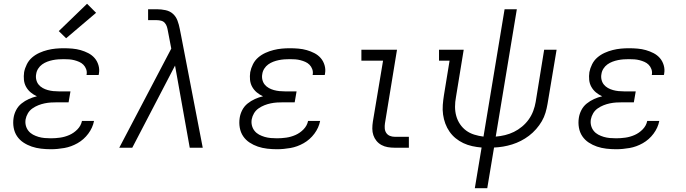

<svg xmlns="http://www.w3.org/2000/svg" viewBox="-20 -784 3640 1019"><path d="M250 8Q224 8 198 5Q172 2 148.5 -6Q125 -14 104.5 -27.5Q84 -41 70.5 -61Q57 -81 52.5 -106.5Q48 -132 52 -158Q55 -179 65.5 -199.5Q76 -220 94 -234.5Q112 -249 133 -258.5Q154 -268 176 -273Q158 -281 143 -293.5Q128 -306 118.5 -323Q109 -340 107 -360Q105 -380 108 -401Q112 -422 122.5 -443Q133 -464 150.5 -479Q168 -494 189 -503.5Q210 -513 232 -518.5Q254 -524 275.5 -526Q297 -528 318 -528Q341 -528 364 -526Q387 -524 408 -518Q429 -512 448.5 -502Q468 -492 482 -476Q496 -460 502.5 -438Q509 -416 505 -394Q505 -392 504.5 -389.5Q504 -387 503 -386H439Q439 -387 439.5 -388Q440 -389 440 -390Q442 -404 437 -417.5Q432 -431 422.5 -440.5Q413 -450 400.5 -455.5Q388 -461 374.5 -464.5Q361 -468 347 -469Q333 -470 318 -470Q304 -470 289.5 -469Q275 -468 260 -465Q245 -462 230.5 -456.5Q216 -451 203.5 -442Q191 -433 182.5 -419.5Q174 -406 172 -391Q169 -376 172.5 -361Q176 -346 185 -335Q194 -324 206.5 -317Q219 -310 233.5 -306Q248 -302 263 -300.5Q278 -299 293 -299H354L344 -241H284Q267 -241 250.5 -240Q234 -239 217 -235.5Q200 -232 183.5 -225.5Q167 -219 152 -208.5Q137 -198 128 -182.5Q119 -167 116 -151Q113 -134 117 -118Q121 -102 131 -89.5Q141 -77 155 -69.5Q169 -62 184.5 -57.5Q200 -53 216.5 -51.5Q233 -50 250 -50Q274 -50 299 -53.5Q324 -57 348 -67.5Q372 -78 391 -97.5Q410 -117 415 -142H479Q472 -106 448.5 -74.5Q425 -43 391.5 -24Q358 -5 321.5 1.5Q285 8 250 8ZM331 -581 292 -619 442 -764 490 -716Z M613 0 889 -526 871 -620Q871 -620 871 -620Q871 -620 871 -620Q869 -632 865.5 -643Q862 -654 854.5 -662.5Q847 -671 835.5 -674Q824 -677 812 -677H766V-735H812Q836 -735 859 -730Q882 -725 898 -710.5Q914 -696 922 -674.5Q930 -653 934 -631L941 -596L1056 0H987L909 -436L682 0Z M1450 8Q1424 8 1398 5Q1372 2 1348.5 -6Q1325 -14 1304.5 -27.5Q1284 -41 1270.5 -61Q1257 -81 1252.5 -106.5Q1248 -132 1252 -158Q1255 -179 1265.5 -199.5Q1276 -220 1294 -234.5Q1312 -249 1333 -258.5Q1354 -268 1376 -273Q1358 -281 1343 -293.5Q1328 -306 1318.5 -323Q1309 -340 1307 -360Q1305 -380 1308 -401Q1312 -422 1322.5 -443Q1333 -464 1350.5 -479Q1368 -494 1389 -503.5Q1410 -513 1432 -518.5Q1454 -524 1475.5 -526Q1497 -528 1518 -528Q1541 -528 1564 -526Q1587 -524 1608 -518Q1629 -512 1648.5 -502Q1668 -492 1682 -476Q1696 -460 1702.5 -438Q1709 -416 1705 -394Q1705 -392 1704.5 -389.5Q1704 -387 1703 -386H1639Q1639 -387 1639.5 -388Q1640 -389 1640 -390Q1642 -404 1637 -417.5Q1632 -431 1622.5 -440.5Q1613 -450 1600.5 -455.5Q1588 -461 1574.5 -464.5Q1561 -468 1547 -469Q1533 -470 1518 -470Q1504 -470 1489.5 -469Q1475 -468 1460 -465Q1445 -462 1430.5 -456.5Q1416 -451 1403.5 -442Q1391 -433 1382.5 -419.5Q1374 -406 1372 -391Q1369 -376 1372.5 -361Q1376 -346 1385 -335Q1394 -324 1406.5 -317Q1419 -310 1433.5 -306Q1448 -302 1463 -300.5Q1478 -299 1493 -299H1554L1544 -241H1484Q1467 -241 1450.5 -240Q1434 -239 1417 -235.5Q1400 -232 1383.5 -225.5Q1367 -219 1352 -208.5Q1337 -198 1328 -182.5Q1319 -167 1316 -151Q1313 -134 1317 -118Q1321 -102 1331 -89.5Q1341 -77 1355 -69.5Q1369 -62 1384.5 -57.5Q1400 -53 1416.5 -51.5Q1433 -50 1450 -50Q1474 -50 1499 -53.5Q1524 -57 1548 -67.5Q1572 -78 1591 -97.5Q1610 -117 1615 -142H1679Q1672 -106 1648.5 -74.5Q1625 -43 1591.5 -24Q1558 -5 1521.5 1.5Q1485 8 1450 8Z M2075 0Q2056 0 2038 -3Q2020 -6 2004.5 -14.5Q1989 -23 1978 -36.5Q1967 -50 1961.5 -66.5Q1956 -83 1956 -101.5Q1956 -120 1959 -139L2013 -462H1898V-520H2087L2023 -129Q2021 -116 2022 -102.5Q2023 -89 2030 -78.5Q2037 -68 2049 -63Q2061 -58 2075 -58H2150V0Z M2500 215 2536 -1Q2511 -3 2486 -8.5Q2461 -14 2439 -24.5Q2417 -35 2398.5 -50Q2380 -65 2366 -85Q2352 -105 2343.5 -128Q2335 -151 2331.5 -176Q2328 -201 2330 -227Q2332 -253 2336 -278L2366 -462H2310V-520H2441L2400 -269Q2395 -243 2395 -217.5Q2395 -192 2401.5 -168.5Q2408 -145 2421.5 -125Q2435 -105 2454 -91Q2473 -77 2497 -69.5Q2521 -62 2546 -59L2658 -735H2723L2611 -59Q2636 -61 2660.5 -67Q2685 -73 2707.5 -84Q2730 -95 2750.5 -112Q2771 -129 2786 -150Q2801 -171 2810 -195Q2819 -219 2823 -243L2868 -520H2934L2886 -233Q2882 -209 2875 -185.5Q2868 -162 2855.5 -140.5Q2843 -119 2825.5 -99Q2808 -79 2787.5 -63.5Q2767 -48 2744.5 -36.5Q2722 -25 2698 -17.5Q2674 -10 2650 -6Q2626 -2 2602 -1L2566 215Z M3250 8Q3224 8 3198 5Q3172 2 3148.5 -6Q3125 -14 3104.5 -27.5Q3084 -41 3070.5 -61Q3057 -81 3052.5 -106.5Q3048 -132 3052 -158Q3055 -179 3065.5 -199.5Q3076 -220 3094 -234.5Q3112 -249 3133 -258.5Q3154 -268 3176 -273Q3158 -281 3143 -293.5Q3128 -306 3118.5 -323Q3109 -340 3107 -360Q3105 -380 3108 -401Q3112 -422 3122.5 -443Q3133 -464 3150.5 -479Q3168 -494 3189 -503.5Q3210 -513 3232 -518.5Q3254 -524 3275.5 -526Q3297 -528 3318 -528Q3341 -528 3364 -526Q3387 -524 3408 -518Q3429 -512 3448.5 -502Q3468 -492 3482 -476Q3496 -460 3502.5 -438Q3509 -416 3505 -394Q3505 -392 3504.5 -389.5Q3504 -387 3503 -386H3439Q3439 -387 3439.5 -388Q3440 -389 3440 -390Q3442 -404 3437 -417.5Q3432 -431 3422.5 -440.5Q3413 -450 3400.5 -455.5Q3388 -461 3374.5 -464.5Q3361 -468 3347 -469Q3333 -470 3318 -470Q3304 -470 3289.5 -469Q3275 -468 3260 -465Q3245 -462 3230.5 -456.5Q3216 -451 3203.5 -442Q3191 -433 3182.5 -419.5Q3174 -406 3172 -391Q3169 -376 3172.5 -361Q3176 -346 3185 -335Q3194 -324 3206.5 -317Q3219 -310 3233.5 -306Q3248 -302 3263 -300.5Q3278 -299 3293 -299H3354L3344 -241H3284Q3267 -241 3250.5 -240Q3234 -239 3217 -235.5Q3200 -232 3183.5 -225.5Q3167 -219 3152 -208.5Q3137 -198 3128 -182.5Q3119 -167 3116 -151Q3113 -134 3117 -118Q3121 -102 3131 -89.5Q3141 -77 3155 -69.5Q3169 -62 3184.5 -57.5Q3200 -53 3216.5 -51.5Q3233 -50 3250 -50Q3274 -50 3299 -53.5Q3324 -57 3348 -67.5Q3372 -78 3391 -97.5Q3410 -117 3415 -142H3479Q3472 -106 3448.5 -74.5Q3425 -43 3391.5 -24Q3358 -5 3321.5 1.5Q3285 8 3250 8Z"/></svg>

Font: Iosevka Etoile Light Oblique
Style: Regular
Weight: 300
Italic angle: -9°
Designer: Belleve Invis
Foundry: Belleve Invis
Version: Version 15.5.2; ttfautohint (v1.8.4)